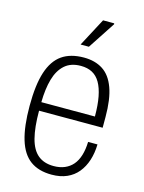

<svg xmlns="http://www.w3.org/2000/svg" viewBox="-112 -790 650 869"><g transform="rotate(15 212.5 -355.5)"><path d="M216 12Q155 12 116 -16.5Q77 -45 58.5 -106Q40 -167 40 -263Q40 -362 59.5 -422Q79 -482 119 -510Q159 -538 222 -538Q274 -538 310.5 -514.5Q347 -491 366 -439Q385 -387 385 -303V-253H87Q87 -175 100 -125Q113 -75 141.5 -51.5Q170 -28 215 -28Q244 -28 266.5 -37.5Q289 -47 304.5 -65Q320 -83 328.5 -110.5Q337 -138 338 -174H382Q381 -133 370 -99Q359 -65 338.5 -40Q318 -15 287.5 -1.5Q257 12 216 12ZM87 -293H338Q338 -347 330.5 -385.5Q323 -424 308.5 -449Q294 -474 271.5 -486Q249 -498 218 -498Q171 -498 142.5 -472.5Q114 -447 101 -401.5Q88 -356 87 -293ZM191 -591 261 -723H313L314 -719L230 -591Z"/></g></svg>

Font: Archivo Condensed Thin
Style: Regular
Weight: 250
Width: 3
Designer: Hector Gatti
Foundry: Omnibus-Type
Version: Version 2.001